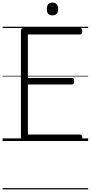

<svg xmlns="http://www.w3.org/2000/svg" viewBox="-20 -1092 703 1487"><path d="M169 0Q155 0 148.5 -5.5Q142 -11 142 -23V-856Q142 -866 149 -870.5Q156 -875 170 -875H600Q608 -875 612.5 -869.5Q617 -864 617 -850Q617 -836 612.5 -830.5Q608 -825 600 -825H196V-488H538Q546 -488 550 -482.5Q554 -477 554 -463Q554 -449 550 -443.5Q546 -438 538 -438H196V-50H600Q608 -50 612.5 -44.5Q617 -39 617 -25Q617 -11 612.5 -5.5Q608 0 600 0ZM386 -973Q364 -973 353.5 -985Q343 -997 343 -1022Q343 -1047 353.5 -1059.5Q364 -1072 386 -1072Q408 -1072 419 -1059.5Q430 -1047 430 -1022Q430 -997 419 -985Q408 -973 386 -973ZM0 365H663V375H0ZM0 -20H663V0H0ZM0 -505H663V-500H0ZM0 -885H663V-875H0Z"/></svg>

Font: Playwrite GB S Guides
Style: Regular
Weight: 400
Designer: Veronika Burian, José Scaglione
Foundry: TypeTogether
Version: Version 1.003